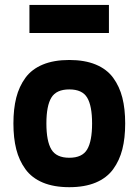

<svg xmlns="http://www.w3.org/2000/svg" viewBox="-20 -758 570 790"><path d="M156.2 -492.4Q201.7 -511.2 265.1 -511.2Q328.6 -511.2 374 -492.4Q419.4 -473.6 445.6 -438Q471.7 -402.3 483.4 -356.2Q495.1 -310.1 495.1 -250Q495.1 -189.9 483.4 -143.8Q471.7 -97.7 445.6 -61.8Q419.4 -25.9 374 -6.8Q328.6 12.2 265.1 12.2Q201.7 12.2 156.2 -6.8Q110.8 -25.9 84.7 -61.8Q58.6 -97.7 46.9 -143.8Q35.2 -189.9 35.2 -250Q35.2 -310.1 46.9 -356.2Q58.6 -402.3 84.7 -438Q110.8 -473.6 156.2 -492.4ZM191.4 -143.1Q211.9 -108.9 265.1 -108.9Q318.4 -108.9 338.6 -143.1Q358.9 -177.2 358.9 -250Q358.9 -322.8 338.6 -356.4Q318.4 -390.1 265.1 -390.1Q211.9 -390.1 191.4 -356.4Q170.9 -322.8 170.9 -250Q170.9 -177.2 191.4 -143.1ZM101.1 -622.1V-737.8H428.2V-622.1Z"/></svg>

Font: TitilliumText25L
Style: 999 wt
Weight: 900
Designer: Accademia di Belle Arti di Urbino and others
Foundry: Accademia di Belle Arti di Urbino and others.
Version: Version 25.000